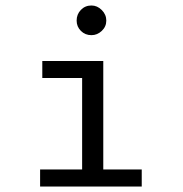

<svg xmlns="http://www.w3.org/2000/svg" viewBox="-20 -679 665 699"><path d="M126 0V-62H279V-395H134V-457H356V-62H496V0ZM313 -551Q290 -551 274.5 -566.5Q259 -582 259 -604Q259 -627 274.5 -643Q290 -659 313 -659Q334 -659 350.5 -642.5Q367 -626 367 -604Q367 -582 350.5 -566.5Q334 -551 313 -551Z"/></svg>

Font: Inconsolata Expanded Thin
Style: Regular
Weight: 100
Width: 7
Monospace: yes
Designer: Raph Levien, Cyreal, Brenton Simpson
Foundry: Raph Levien, Cyreal, Google
Version: Version 3.100; ttfautohint (v1.8.4.7-5d5b)